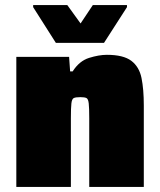

<svg xmlns="http://www.w3.org/2000/svg" viewBox="-20 -733 628 753"><path d="M44 0V-510H251L255 -453H265Q291 -494 329.5 -506Q368 -518 399 -518Q464 -518 495 -494.5Q526 -471 535 -427Q544 -383 544 -319V0H330V-269Q330 -310 328 -327.5Q326 -345 319 -348.5Q312 -352 295 -352Q277 -352 269.5 -348.5Q262 -345 260 -327.5Q258 -310 258 -269V0ZM199 -565 110 -705V-713H244L296 -641L344 -713H478V-705L388 -565Z"/></svg>

Font: Saira Black
Style: Regular
Weight: 900
Designer: Hector Gatti with collaboration of the Omnibus-Type team
Foundry: Omnibus-Type
Version: Version 1.100; ttfautohint (v1.8.3)